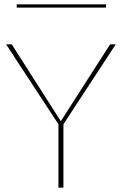

<svg xmlns="http://www.w3.org/2000/svg" viewBox="-20 -864 561 884"><path d="M249 0V-292L8 -660H34L260 -306L487 -660H513L272 -292V0ZM57 -829V-844H468V-829Z"/></svg>

Font: Panamera Thin
Style: Regular
Weight: 100
Designer: Bastien Sozeau
Foundry: NBR — Bastien Sozeau
Version: Version 3.003;gftools[0.9.33]